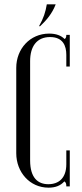

<svg xmlns="http://www.w3.org/2000/svg" viewBox="-20 -860 380 886"><path d="M165 -739C195 -767 221 -798 237 -840H196C190 -804 181 -776 160 -739ZM55 -153C55 -66 117 6 204 6C237 6 260 -4 277 -23C285 -18 286 -10 286 0H302V-166H286V-102C286 -38 251 -10 203 -10C156 -10 119 -38 119 -120V-578C119 -645 149 -689 211 -689C271 -689 286 -648 286 -607V-553H302V-699H286C286 -689 284 -683 278 -680C262 -696 239 -705 207 -705C118 -705 55 -634 55 -547Z"/></svg>

Font: Emberly
Style: Regular
Weight: 400
Designer: Rajesh Rajput
Foundry: Rajesh Rajput
Version: Version 1.000